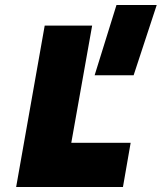

<svg xmlns="http://www.w3.org/2000/svg" viewBox="-20 -753 651 773"><path d="M449 -733H611L518 -450H361ZM475 0H45L160 -650H351L267 -178H506Z"/></svg>

Font: Overused Grotesk Black
Style: Italic
Weight: 900
Italic angle: -10°
Version: Version 0.003